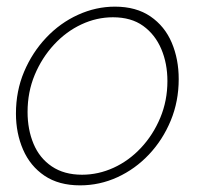

<svg xmlns="http://www.w3.org/2000/svg" viewBox="-20 -548 605 578"><path d="M221 10Q157 10 114 -19Q71 -48 49.5 -97.5Q28 -147 28 -206Q28 -274 52.5 -332Q77 -390 119 -434.5Q161 -479 215 -503.5Q269 -528 326 -528Q390 -528 433 -498.5Q476 -469 497 -419.5Q518 -370 518 -310Q518 -243 494 -185Q470 -127 428.5 -83Q387 -39 333.5 -14.5Q280 10 221 10ZM227 -22Q276 -22 322 -43Q368 -64 404.5 -103Q441 -142 462.5 -193.5Q484 -245 484 -304Q484 -357 465.5 -400.5Q447 -444 411 -470Q375 -496 320 -496Q271 -496 225 -474.5Q179 -453 142.5 -413.5Q106 -374 84.5 -322.5Q63 -271 63 -211Q63 -158 81 -115Q99 -72 136 -47Q173 -22 227 -22Z"/></svg>

Font: Raleway Thin ExtraLight
Style: Italic
Weight: 250
Italic angle: -12°
Version: Version 4.026